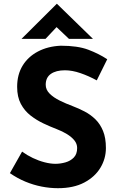

<svg xmlns="http://www.w3.org/2000/svg" viewBox="-20 -980 623 1008"><path d="M488 -558Q446 -581 402.5 -596Q359 -611 321 -611Q274 -611 247 -592Q220 -573 220 -535Q220 -509 240.5 -488.5Q261 -468 293.5 -452Q326 -436 361 -423Q393 -411 424.5 -394.5Q456 -378 481 -353.5Q506 -329 521 -292.5Q536 -256 536 -203Q536 -147 507 -99Q478 -51 422 -21.5Q366 8 284 8Q242 8 198.5 -0.5Q155 -9 113 -26.5Q71 -44 32 -71L96 -184Q122 -165 152.5 -150.5Q183 -136 214 -128Q245 -120 271 -120Q297 -120 323.5 -127.5Q350 -135 367.5 -153Q385 -171 385 -203Q385 -225 370.5 -243Q356 -261 331.5 -276Q307 -291 278 -302Q244 -315 208 -332Q172 -349 140.5 -373.5Q109 -398 89.5 -434.5Q70 -471 70 -524Q70 -588 98.5 -635Q127 -682 179 -709.5Q231 -737 299 -740Q388 -740 443.5 -719Q499 -698 543 -669ZM342 -776 264 -850 298 -860 219 -776H93L278 -960H279L468 -776Z"/></svg>

Font: Josefin Sans Thin
Style: Bold
Weight: 700
Version: Version 2.000